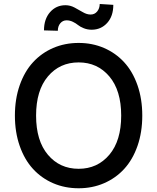

<svg xmlns="http://www.w3.org/2000/svg" viewBox="-20 -958 808 987"><path d="M277.3 -799.8 206.1 -801.8Q206.1 -859.9 237.3 -895.5Q268.6 -931.2 316.4 -931.2Q340.8 -931.2 363.3 -919.2Q385.7 -907.2 406 -895.3Q426.3 -883.3 445.8 -883.3Q466.3 -883.3 479.2 -898.7Q492.2 -914.1 492.7 -937.5L562.5 -933.1Q562.5 -875 531.2 -840.3Q500 -805.7 452.1 -805.2Q429.7 -805.2 410.9 -812.7Q392.1 -820.3 381.1 -829.3Q370.1 -838.4 354.5 -845.9Q338.9 -853.5 322.3 -853.5Q302.7 -853.5 290 -838.4Q277.3 -823.2 277.3 -799.8ZM384.3 9.8Q313.5 9.8 253.4 -16.1Q193.4 -42 149.7 -89.6Q106 -137.2 81.3 -207.8Q56.6 -278.3 56.6 -363.8Q56.6 -449.2 81.3 -519.8Q106 -590.3 149.7 -637.9Q193.4 -685.5 253.4 -711.4Q313.5 -737.3 384.3 -737.3Q454.6 -737.3 514.6 -711.4Q574.7 -685.5 618.4 -637.9Q662.1 -590.3 686.8 -519.8Q711.4 -449.2 711.4 -363.8Q711.4 -278.3 686.8 -207.8Q662.1 -137.2 618.4 -89.6Q574.7 -42 514.6 -16.1Q454.6 9.8 384.3 9.8ZM384.3 -637.2Q287.1 -637.2 226.3 -565.2Q165.5 -493.2 165.5 -363.8Q165.5 -234.4 226.3 -162.4Q287.1 -90.3 384.3 -90.3Q481 -90.3 542 -162.4Q603 -234.4 603 -363.8Q603 -493.2 542 -565.2Q481 -637.2 384.3 -637.2Z"/></svg>

Font: Interop Med
Style: Regular
Weight: 500
Designer: Rasmus Andersson, Google, Jang Haemin
Foundry: jhaemin
Version: Version 1.007